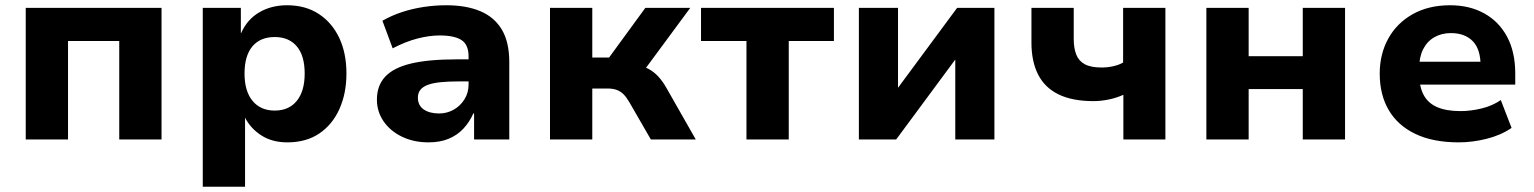

<svg xmlns="http://www.w3.org/2000/svg" viewBox="-20 -531 5841 731"><path d="M78 0V-501H595V0H434V-375H239V0Z M752 180V-501H897V-405H898Q921 -457 967 -484Q1013 -511 1073 -511Q1143 -511 1193.5 -478Q1244 -445 1271.5 -387Q1299 -329 1299 -251Q1299 -176 1272.5 -116.5Q1246 -57 1196 -23Q1146 11 1074 11Q1016 11 975 -15.5Q934 -42 913 -83V180ZM1026 -110Q1080 -110 1110 -147Q1140 -184 1140 -251Q1140 -319 1110 -354.5Q1080 -390 1026 -390Q971 -390 941 -354.5Q911 -319 911 -251Q911 -184 941.5 -147Q972 -110 1026 -110Z M1611 11Q1555 11 1510.5 -10.5Q1466 -32 1440.5 -69Q1415 -106 1415 -152Q1415 -205 1446.5 -239Q1478 -273 1544.5 -289Q1611 -305 1718 -305H1784V-221H1725Q1686 -221 1657 -218Q1628 -215 1609 -208Q1590 -201 1580.5 -189Q1571 -177 1571 -159Q1571 -130 1593 -114.5Q1615 -99 1652 -99Q1682 -99 1707.5 -113.5Q1733 -128 1748.5 -153Q1764 -178 1764 -209V-316Q1764 -361 1737 -378.5Q1710 -396 1654 -396Q1615 -396 1570 -384.5Q1525 -373 1475 -347L1436 -452Q1471 -472 1510.5 -485Q1550 -498 1593 -504.5Q1636 -511 1679 -511Q1755 -511 1808.5 -488.5Q1862 -466 1890.5 -418.5Q1919 -371 1919 -294V0H1785V-99H1782Q1768 -67 1745 -42Q1722 -17 1689 -3Q1656 11 1611 11Z M2074 0V-501H2235V-312H2299L2437 -501H2608L2419 -245L2400 -283Q2427 -280 2447.5 -269.5Q2468 -259 2485.5 -240.5Q2503 -222 2518 -195L2629 0H2458L2376 -142Q2365 -161 2354 -172Q2343 -183 2328.5 -188.5Q2314 -194 2293 -194H2235V0Z M2822 0V-375H2649V-501H3155V-375H2983V0Z M3250 0V-501H3399V-190H3394L3624 -501H3766V0H3617V-311H3622L3392 0Z M4257 0V-170Q4230 -158 4200.5 -152Q4171 -146 4143 -146Q4063 -146 4010.5 -171.5Q3958 -197 3932.5 -247Q3907 -297 3907 -369V-501H4068V-382Q4068 -348 4077.5 -323.5Q4087 -299 4110 -286.5Q4133 -274 4174 -274Q4197 -274 4219 -279Q4241 -284 4256 -293V-501H4417V0Z M4573 0V-501H4734V-317H4940V-501H5101V0H4940V-192H4734V0Z M5534 11Q5436 11 5369 -21Q5302 -53 5267.5 -111.5Q5233 -170 5233 -251Q5233 -325 5265.5 -384Q5298 -443 5358.5 -477Q5419 -511 5501 -511Q5575 -511 5631 -480Q5687 -449 5718 -391Q5749 -333 5749 -251V-209H5361V-296H5630L5617 -281Q5617 -344 5587 -374.5Q5557 -405 5504 -405Q5468 -405 5440.5 -389Q5413 -373 5398 -343Q5383 -313 5383 -269V-254Q5383 -202 5400 -170Q5417 -138 5452 -123Q5487 -108 5541 -108Q5579 -108 5620.5 -118Q5662 -128 5694 -150L5735 -44Q5694 -16 5640 -2.5Q5586 11 5534 11Z"/></svg>

Font: Nunito Sans 8pt ExtraBold
Style: Regular
Weight: 800
Version: Version 3.101;gftools[0.9.27]